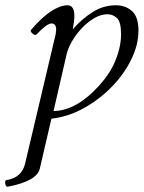

<svg xmlns="http://www.w3.org/2000/svg" viewBox="-66 -436 546 728"><path d="M-37 272Q-44 273 -46 260.5Q-48 248 -42 247Q16 238 29 185L145 -306Q145 -311 146 -315.5Q147 -320 147 -324Q147 -347 129 -347Q112 -347 73 -306Q67 -300 57 -309Q47 -318 52 -323Q93 -371 128 -393.5Q163 -416 190 -416Q216 -416 216 -375Q216 -363 214 -351Q212 -339 210 -325Q244 -364 285 -390Q326 -416 373 -416Q410 -416 434.5 -394Q459 -372 459 -320Q459 -266 431.5 -210Q404 -154 357 -106Q310 -58 251 -25.5Q192 7 129 14L85 203Q74 251 -37 272ZM137 -15Q171 -15 207.5 -31.5Q244 -48 282 -83Q343 -141 368 -198Q393 -255 393 -306Q393 -354 377 -368Q361 -382 342 -382Q317 -382 292 -367.5Q267 -353 245.5 -330.5Q224 -308 208.5 -282Q193 -256 187 -232Z"/></svg>

Font: Junicode SmExp
Style: Italic
Weight: 400
Width: 6
Italic angle: -11°
Designer: Peter S. Baker
Version: Version 2.205; ttfautohint (v1.8.4)